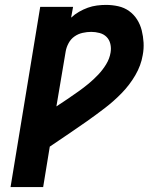

<svg xmlns="http://www.w3.org/2000/svg" viewBox="-20 -763 640 783"><path d="M23 0 144 -735H278L270 -691Q285 -705 302.5 -715Q320 -725 338 -731.5Q356 -738 375 -740.5Q394 -743 412 -743Q438 -743 462.5 -737.5Q487 -732 506.5 -718Q526 -704 539 -683.5Q552 -663 558 -639Q564 -615 565.5 -589.5Q567 -564 562 -538Q555 -496 532 -456.5Q509 -417 477 -384Q445 -351 408.5 -323Q372 -295 334.5 -268.5Q297 -242 259 -216.5Q221 -191 183 -165L156 0ZM210 -329Q233 -344 255 -359Q277 -374 299 -389.5Q321 -405 341.5 -422Q362 -439 380.5 -458.5Q399 -478 413 -501Q427 -524 431 -549Q434 -567 430 -584Q426 -601 414.5 -612.5Q403 -624 386 -628.5Q369 -633 352 -633Q335 -633 317 -629Q299 -625 284 -614.5Q269 -604 260 -587.5Q251 -571 248 -554Z"/></svg>

Font: Iosevka SS04 XBd Ex
Style: Italic
Weight: 800
Width: 7
Italic angle: -9°
Monospace: yes
Designer: Belleve Invis
Foundry: Belleve Invis
Version: Version 19.0.0; ttfautohint (v1.8.4)